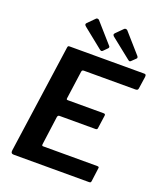

<svg xmlns="http://www.w3.org/2000/svg" viewBox="-170 -1070 998 1179"><g transform="rotate(20 329.0 -480.5)"><path d="M145 -729Q146 -737 148.5 -739.5Q151 -742 158 -742H647Q660 -742 657 -723L646 -648Q645 -639 641 -635.5Q637 -632 627 -632H292Q285 -632 281.5 -629.5Q278 -627 277 -619L252 -439Q251 -432 253 -430Q255 -428 260 -428H494Q502 -428 504 -424.5Q506 -421 505 -415L493 -330Q492 -320 480 -320H245Q234 -320 232 -306L207 -121Q206 -110 213 -110H568Q576 -110 578.5 -107Q581 -104 579 -96L568 -12Q567 -5 564.5 -2.5Q562 0 553 0H62Q42 0 45 -22L145 -729ZM252 -958Q256 -962 262 -961Q268 -960 271 -957L383 -830Q387 -827 388 -822Q389 -817 384 -812L358 -786Q352 -781 347 -783Q342 -785 335 -791L214 -888Q195 -901 207 -913ZM436 -958Q441 -962 447 -961Q453 -960 456 -957L568 -830Q571 -827 572.5 -821.5Q574 -816 569 -812L542 -786Q537 -781 532 -783Q527 -785 520 -791L398 -888Q379 -901 391 -913Z"/></g></svg>

Font: Libre Franklin Thin SemiBold
Style: Italic
Weight: 600
Italic angle: -8°
Version: Version 3.000